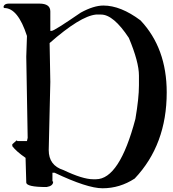

<svg xmlns="http://www.w3.org/2000/svg" viewBox="-20 -1015 953 1060"><path d="M28.3 -995.1Q5.9 -995.1 0 -980.5V-973.6L3.9 -970.7Q79.1 -970.7 128.9 -816.4L125 -702.1L132.8 -253.9L128.9 -236.3H76.2L72.3 -240.2L47.9 -218.8V-208Q70.3 -178.7 121.1 -143.6L125 -7.8Q125 17.6 237.3 17.6Q273.4 11.7 273.4 -11.7L269.5 -14.6V-61.5H281.2Q461.9 24.4 545.9 24.4Q641.6 24.4 723.6 -29.3Q900.4 -215.8 900.4 -504.9Q900.4 -749 755.9 -902.3Q646.5 -984.4 550.8 -984.4Q497.1 -984.4 425.8 -945.3Q279.3 -844.7 265.6 -844.7H257.8V-952.1Q257.8 -995.1 197.3 -995.1ZM253.9 -777.3Q422.9 -925.8 509.8 -934.6H538.1Q606.4 -934.6 691.4 -805.7Q747.1 -672.9 747.1 -597.7V-543.9Q747.1 -472.7 727.5 -358.4Q639.6 -25.4 509.8 -25.4H494.1Q436.5 -25.4 330.1 -76.2Q249 -101.6 249 -186.5L257.8 -562.5Z"/></svg>

Font: Elementary Gothic 
Style: Regular
Weight: 400
Designer: Bill Roach / W.K. Roach
Version: Version 1.00 April 18, 2012, initial release